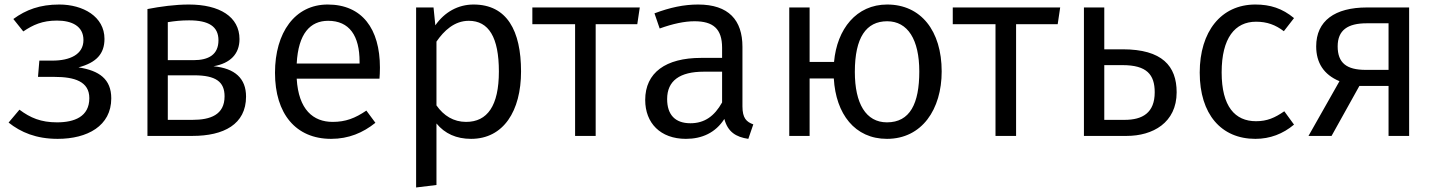

<svg xmlns="http://www.w3.org/2000/svg" viewBox="-20 -601 6354 849"><path d="M242 -581C157 -581 95 -558 39 -517L83 -462C126 -491 167 -510 232 -510C297 -510 349 -486 349 -424C349 -360 289 -333 212 -333H154L148 -261H221C309 -261 375 -241 375 -167C375 -85 309 -60 232 -60C161 -60 114 -80 66 -116L18 -59C72 -16 140 13 235 13C366 13 472 -44 472 -166C472 -251 419 -289 327 -303C406 -324 442 -363 442 -429C442 -528 347 -581 242 -581Z M924 -308C999 -321 1039 -363 1039 -428C1039 -527 951 -581 815 -581C754 -581 689 -572 632 -561V0H831C969 0 1068 -51 1068 -174C1068 -254 1019 -299 924 -308ZM816 -511C903 -511 946 -484 946 -423C946 -359 902 -335 836 -335H722V-503C753 -508 781 -511 816 -511ZM831 -71H722V-268H838C935 -268 973 -239 973 -175C973 -93 910 -71 831 -71Z M1660 -302C1660 -474 1581 -581 1429 -581C1284 -581 1196 -457 1196 -279C1196 -98 1288 13 1444 13C1522 13 1585 -14 1640 -58L1600 -112C1550 -78 1508 -62 1451 -62C1365 -62 1300 -116 1292 -253H1658C1659 -265 1660 -283 1660 -302ZM1570 -320H1292C1299 -453 1352 -509 1431 -509C1525 -509 1570 -443 1570 -328Z M2074 -581C2006 -581 1946 -548 1905 -489L1897 -568H1820V228L1910 217V-55C1947 -10 1998 13 2063 13C2207 13 2284 -111 2284 -285C2284 -465 2222 -581 2074 -581ZM2041 -62C1986 -62 1942 -89 1910 -135V-417C1943 -465 1989 -509 2053 -509C2141 -509 2186 -436 2186 -285C2186 -133 2135 -62 2041 -62Z M2809 -568H2334V-494H2523V0H2614V-494H2798Z M3263 -131V-394C3263 -512 3202 -581 3067 -581C3004 -581 2943 -568 2874 -542L2897 -475C2955 -496 3007 -507 3051 -507C3133 -507 3173 -474 3173 -390V-345H3080C2924 -345 2833 -280 2833 -159C2833 -57 2900 13 3013 13C3084 13 3144 -14 3183 -75C3198 -18 3234 5 3289 13L3311 -51C3281 -62 3263 -78 3263 -131ZM3033 -56C2965 -56 2930 -94 2930 -163C2930 -244 2986 -284 3092 -284H3173V-148C3139 -87 3095 -56 3033 -56Z M3903 -581C3767 -581 3681 -473 3668 -327H3560V-568H3470V0H3560V-254H3667C3676 -97 3760 13 3902 13C4057 13 4144 -118 4144 -285C4144 -465 4052 -581 3903 -581ZM3902 -60C3809 -60 3760 -143 3760 -283C3760 -435 3810 -507 3903 -507C3994 -507 4045 -426 4045 -285C4045 -143 4004 -60 3902 -60Z M4668 -568H4193V-494H4382V0H4473V-494H4657Z M4944 -383H4863V-568H4773V0H4962C5077 0 5183 -58 5183 -193C5183 -309 5119 -383 4944 -383ZM4953 -71H4863V-313H4944C5051 -313 5086 -271 5086 -193C5086 -102 5032 -71 4953 -71Z M5531 -581C5379 -581 5285 -461 5285 -280C5285 -96 5380 13 5531 13C5596 13 5653 -9 5702 -50L5659 -109C5617 -80 5583 -65 5534 -65C5441 -65 5382 -130 5382 -281C5382 -433 5441 -505 5534 -505C5583 -505 5620 -491 5657 -463L5702 -521C5650 -564 5597 -581 5531 -581Z M6024 -568C5883 -568 5800 -509 5800 -396C5800 -324 5833 -271 5903 -242L5766 0H5868L5991 -221H6120V0H6211V-568ZM6019 -292C5934 -292 5895 -323 5895 -396C5895 -468 5940 -498 6023 -498H6120V-292Z"/></svg>

Font: Glow Sans SC Normal Book
Style: Regular
Weight: 500
Designer: Ryoko NISHIZUKA (kana, bopomofo & ideographs); Paul D. Hunt (Latin, Greek & Cyrillic); Sandoll Communications, Soo-young
Version: Version 0.93